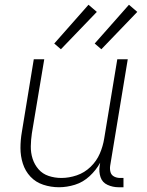

<svg xmlns="http://www.w3.org/2000/svg" viewBox="-20 -779 616 807"><path d="M228 8Q261 8 295 -2.5Q329 -13 356.5 -38.5Q384 -64 401 -95L399 -82Q395 -57 402.5 -34.5Q410 -12 432 -2Q454 8 478 8H499V-31H485Q471 -31 459.5 -37Q448 -43 444.5 -55.5Q441 -68 443 -82L517 -530H473L418 -197Q413 -165 399.5 -133.5Q386 -102 360.5 -77.5Q335 -53 302.5 -42Q270 -31 238 -31Q238 -31 238 -31Q238 -31 238 -31Q210 -31 184.5 -39.5Q159 -48 142 -67.5Q125 -87 117 -112Q109 -137 109.5 -164.5Q110 -192 114 -219L166 -530H122L72 -225Q66 -191 66 -157Q66 -123 76 -91.5Q86 -60 108 -36.5Q130 -13 162 -2.5Q194 8 228 8ZM406 -572 557 -729 522 -759 378 -596ZM236 -572 387 -729 352 -759 208 -596Z"/></svg>

Font: Iosevka Sparkle Extralight
Style: Italic
Weight: 200
Italic angle: -9°
Designer: Belleve Invis
Foundry: Belleve Invis
Version: Version 4.5.0; ttfautohint (v1.8.3)